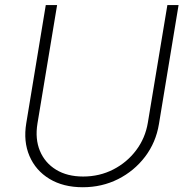

<svg xmlns="http://www.w3.org/2000/svg" viewBox="-20 -748 758 778"><path d="M315.4 10.7Q236.3 10.7 180.4 -23.2Q124.5 -57.1 99.4 -116Q74.2 -174.8 86.4 -248.5L165.5 -727.5H211.4L131.8 -247.6Q121.6 -185.1 141.8 -136.5Q162.1 -87.9 207.3 -60.3Q252.4 -32.7 316.9 -32.7Q383.3 -32.7 439 -61.3Q494.6 -89.8 531.7 -139.2Q568.8 -188.5 579.1 -251L658.2 -727.5H703.6L624 -245.1Q611.8 -170.9 567.9 -113Q523.9 -55.2 458.5 -22.2Q393.1 10.7 315.4 10.7Z"/></svg>

Font: Inter 17pt ExtraLight
Style: Italic
Weight: 250
Italic angle: -9.3988°
Version: Version 4.001;git-66647c0bb